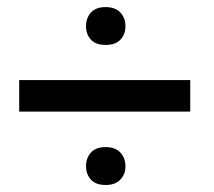

<svg xmlns="http://www.w3.org/2000/svg" viewBox="-20 -611 611 547"><path d="M522 -293V-382.8H34.7V-293ZM225.1 -536.1C225.1 -520.8 229.7 -508.1 239 -498C248.3 -488 262.2 -482.9 280.8 -482.9C299.3 -482.9 313.4 -488 323 -498C332.6 -508.1 337.4 -520.8 337.4 -536.1C337.4 -551.8 332.6 -564.8 323 -575.2C313.4 -585.6 299.3 -590.8 280.8 -590.8C262.2 -590.8 248.3 -585.6 239 -575.2C229.7 -564.8 225.1 -551.8 225.1 -536.1ZM225.1 -137.2C225.1 -122.2 229.7 -109.6 239 -99.4C248.3 -89.1 262.2 -84 280.8 -84C299.3 -84 313.4 -89.1 323 -99.4C332.6 -109.6 337.4 -122.2 337.4 -137.2C337.4 -152.8 332.6 -165.9 323 -176.3C313.4 -186.7 299.3 -191.9 280.8 -191.9C262.2 -191.9 248.3 -186.7 239 -176.3C229.7 -165.9 225.1 -152.8 225.1 -137.2Z"/></svg>

Font: Roboto1
Style: rg
Weight: 400
Designer: Google
Version: Version 2.137; 2017